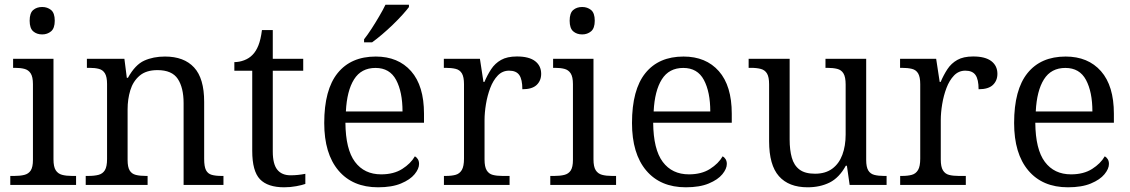

<svg xmlns="http://www.w3.org/2000/svg" viewBox="-20 -786 4804 816"><path d="M23.7 0V-38.3H41.3Q65.7 -38.3 83.3 -42.7Q101 -47 110.5 -61.3Q120 -75.7 120 -106.3V-428.3Q120 -459.7 110.3 -474.3Q100.7 -489 83.7 -493.3Q66.7 -497.7 44 -497.7H35.7V-536H207.3V-109.3Q207.3 -77.3 216.8 -62.5Q226.3 -47.7 243.8 -43Q261.3 -38.3 286 -38.3H303.3V0ZM159.3 -639.7Q136.3 -639.7 121.2 -652.8Q106 -666 106 -698Q106 -730.7 121.2 -743.5Q136.3 -756.3 159.3 -756.3Q181.3 -756.3 197 -743.5Q212.7 -730.7 212.7 -698Q212.7 -666 197 -652.8Q181.3 -639.7 159.3 -639.7Z M344.3 0V-38.3H355Q381.3 -38.3 399 -43Q416.7 -47.7 425.8 -62.8Q435 -78 435 -110V-429Q435 -459.3 426 -474.2Q417 -489 400.3 -493.3Q383.7 -497.7 359.7 -497.7H349.3V-536H508.7L519 -455.3H523.7Q554.3 -510.7 592.8 -528.2Q631.3 -545.7 681.3 -545.7Q762 -545.7 804.8 -499.3Q847.7 -453 847.7 -353.3V-110.7Q847.7 -78 855.5 -62.8Q863.3 -47.7 879.7 -43Q896 -38.3 922 -38.3H929.7V0H760.3V-347.7Q760.3 -413 735.7 -450.5Q711 -488 649.3 -488Q601 -488 573.2 -464.2Q545.3 -440.3 533.8 -402.3Q522.3 -364.3 522.3 -321.7V-106.3Q522.3 -75.7 531.2 -61.3Q540 -47 557.2 -42.7Q574.3 -38.3 600 -38.3H607.3V0Z M1187.7 10Q1117.7 10 1084.8 -24.3Q1052 -58.7 1052 -144.7V-485.3H976V-522Q997 -522 1018 -530Q1039 -538 1053.3 -553Q1068.3 -568 1078.3 -593.2Q1088.3 -618.3 1093.3 -658.3H1139.3V-536H1268.7V-485.3H1139.3V-142Q1139.3 -88.7 1158.5 -64.8Q1177.7 -41 1214.7 -41Q1232 -41 1247.2 -42.7Q1262.3 -44.3 1277.7 -47.3V-4.3Q1264 0.7 1239.2 5.3Q1214.3 10 1187.7 10Z M1586.7 10Q1478.7 10 1418.3 -61.5Q1358 -133 1358 -263.3Q1358 -404.7 1414.8 -475.2Q1471.7 -545.7 1577 -545.7Q1672.3 -545.7 1727.2 -483.5Q1782 -421.3 1782 -302.7V-264.3H1448Q1449 -151 1488.7 -98Q1528.3 -45 1600 -45Q1653.3 -45 1689.5 -68Q1725.7 -91 1743.3 -121.7Q1750.3 -118 1755.7 -109.7Q1761 -101.3 1761 -89.3Q1761 -68.7 1742 -45.5Q1723 -22.3 1684.3 -6.2Q1645.7 10 1586.7 10ZM1690.7 -312.3Q1690.7 -395.3 1663.5 -446.3Q1636.3 -497.3 1576 -497.3Q1515.3 -497.3 1484.8 -448.8Q1454.3 -400.3 1450 -312.3ZM1527.3 -619Q1542.3 -638 1559.2 -664Q1576 -690 1591.8 -717Q1607.7 -744 1618.3 -766H1718V-756Q1708.3 -743 1690.3 -723Q1672.3 -703 1649.5 -681Q1626.7 -659 1603.7 -639.5Q1580.7 -620 1561.3 -606H1527.3Z M1866.7 0V-38.3H1874.7Q1899.3 -38.3 1916.3 -43Q1933.3 -47.7 1942.7 -63.5Q1952 -79.3 1952 -111.7V-428.3Q1952 -458.7 1943.2 -473.8Q1934.3 -489 1916.7 -493.3Q1899 -497.7 1873.3 -497.7H1866.3V-536H2019.7L2034.7 -437.7H2038.7Q2051.3 -467.3 2067.5 -492Q2083.7 -516.7 2109.5 -531.3Q2135.3 -546 2177 -546Q2228.3 -546 2254.2 -526.2Q2280 -506.3 2280 -472.3Q2280 -443.3 2260.8 -425Q2241.7 -406.7 2200 -406.7Q2200 -448.3 2187 -467Q2174 -485.7 2143.7 -485.7Q2115.3 -485.7 2095.5 -465Q2075.7 -444.3 2063.5 -412Q2051.3 -379.7 2045.3 -343.3Q2039.3 -307 2039.3 -275.3V-108Q2039.3 -77 2048.5 -62Q2057.7 -47 2074.5 -42.7Q2091.3 -38.3 2115.3 -38.3H2145.7V0Z M2318.7 0V-38.3H2336.3Q2360.7 -38.3 2378.3 -42.7Q2396 -47 2405.5 -61.3Q2415 -75.7 2415 -106.3V-428.3Q2415 -459.7 2405.3 -474.3Q2395.7 -489 2378.7 -493.3Q2361.7 -497.7 2339 -497.7H2330.7V-536H2502.3V-109.3Q2502.3 -77.3 2511.8 -62.5Q2521.3 -47.7 2538.8 -43Q2556.3 -38.3 2581 -38.3H2598.3V0ZM2454.3 -639.7Q2431.3 -639.7 2416.2 -652.8Q2401 -666 2401 -698Q2401 -730.7 2416.2 -743.5Q2431.3 -756.3 2454.3 -756.3Q2476.3 -756.3 2492 -743.5Q2507.7 -730.7 2507.7 -698Q2507.7 -666 2492 -652.8Q2476.3 -639.7 2454.3 -639.7Z M2894.7 10Q2786.7 10 2726.3 -61.5Q2666 -133 2666 -263.3Q2666 -404.7 2722.8 -475.2Q2779.7 -545.7 2885 -545.7Q2980.3 -545.7 3035.2 -483.5Q3090 -421.3 3090 -302.7V-264.3H2756Q2757 -151 2796.7 -98Q2836.3 -45 2908 -45Q2961.3 -45 2997.5 -68Q3033.7 -91 3051.3 -121.7Q3058.3 -118 3063.7 -109.7Q3069 -101.3 3069 -89.3Q3069 -68.7 3050 -45.5Q3031 -22.3 2992.3 -6.2Q2953.7 10 2894.7 10ZM2998.7 -312.3Q2998.7 -395.3 2971.5 -446.3Q2944.3 -497.3 2884 -497.3Q2823.3 -497.3 2792.8 -448.8Q2762.3 -400.3 2758 -312.3Z M3412.3 10Q3332.3 10 3290.5 -37.2Q3248.7 -84.3 3248.7 -186V-427.7Q3248.7 -458.7 3239.8 -473.5Q3231 -488.3 3213.7 -493Q3196.3 -497.7 3170.7 -497.7H3161.7V-536H3336V-193Q3336 -148.7 3345.2 -116Q3354.3 -83.3 3377.7 -65.5Q3401 -47.7 3443.7 -47.7Q3488 -47.7 3517 -69Q3546 -90.3 3560 -128.2Q3574 -166 3574 -214.3V-426.7Q3574 -458.7 3564.8 -473.8Q3555.7 -489 3538 -493.3Q3520.3 -497.7 3495.3 -497.7H3488.3V-536H3661.3V-106.3Q3661.3 -76 3670.2 -61.5Q3679 -47 3696 -42.7Q3713 -38.3 3736.7 -38.3H3748V0H3591L3579.3 -81.7H3574.7Q3546.7 -30.7 3506 -10.3Q3465.3 10 3412.3 10Z M3805.7 0V-38.3H3813.7Q3838.3 -38.3 3855.3 -43Q3872.3 -47.7 3881.7 -63.5Q3891 -79.3 3891 -111.7V-428.3Q3891 -458.7 3882.2 -473.8Q3873.3 -489 3855.7 -493.3Q3838 -497.7 3812.3 -497.7H3805.3V-536H3958.7L3973.7 -437.7H3977.7Q3990.3 -467.3 4006.5 -492Q4022.7 -516.7 4048.5 -531.3Q4074.3 -546 4116 -546Q4167.3 -546 4193.2 -526.2Q4219 -506.3 4219 -472.3Q4219 -443.3 4199.8 -425Q4180.7 -406.7 4139 -406.7Q4139 -448.3 4126 -467Q4113 -485.7 4082.7 -485.7Q4054.3 -485.7 4034.5 -465Q4014.7 -444.3 4002.5 -412Q3990.3 -379.7 3984.3 -343.3Q3978.3 -307 3978.3 -275.3V-108Q3978.3 -77 3987.5 -62Q3996.7 -47 4013.5 -42.7Q4030.3 -38.3 4054.3 -38.3H4084.7V0Z M4518.7 10Q4410.7 10 4350.3 -61.5Q4290 -133 4290 -263.3Q4290 -404.7 4346.8 -475.2Q4403.7 -545.7 4509 -545.7Q4604.3 -545.7 4659.2 -483.5Q4714 -421.3 4714 -302.7V-264.3H4380Q4381 -151 4420.7 -98Q4460.3 -45 4532 -45Q4585.3 -45 4621.5 -68Q4657.7 -91 4675.3 -121.7Q4682.3 -118 4687.7 -109.7Q4693 -101.3 4693 -89.3Q4693 -68.7 4674 -45.5Q4655 -22.3 4616.3 -6.2Q4577.7 10 4518.7 10ZM4622.7 -312.3Q4622.7 -395.3 4595.5 -446.3Q4568.3 -497.3 4508 -497.3Q4447.3 -497.3 4416.8 -448.8Q4386.3 -400.3 4382 -312.3Z"/></svg>

Font: Noto Serif Hentaigana ExtraLight
Style: Regular
Weight: 200
Designer: Kazuhiro Yamada
Foundry: nipponia
Version: Version 1.000